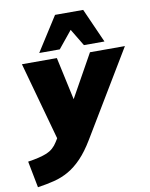

<svg xmlns="http://www.w3.org/2000/svg" viewBox="-155 -840 894 1142"><g transform="rotate(-10 292.0 -269.0)"><path d="M-20 227 -51 67Q23 56 64 39Q105 22 130 -19L143 -40L13 -510H224L280 -252L424 -510H635L327 2Q288 67 248.5 108Q209 149 167.5 172.5Q126 196 80 207.5Q34 219 -20 227ZM126 -558 258 -765H428L520 -558H396L334 -661L250 -558Z"/></g></svg>

Font: Mulish ExtraBlack
Style: Italic
Weight: 1000
Italic angle: -9°
Designer: Vernon Adams
Foundry: Vernon Adams
Version: Version 3.603; ttfautohint (v1.8.3)